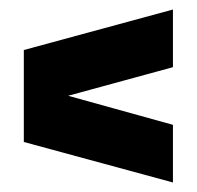

<svg xmlns="http://www.w3.org/2000/svg" viewBox="-20 -476 413 403"><path d="M343 -93 30 -178V-371L343 -456V-335L123 -275L343 -214Z"/></svg>

Font: Tac One
Style: Regular
Weight: 400
Designer: Oluseyi Olusanya, David Udoh, Eyiyemi Adegbite, Mirko Velimirović
Version: Version 1.003; ttfautohint (v1.8.4.7-5d5b)